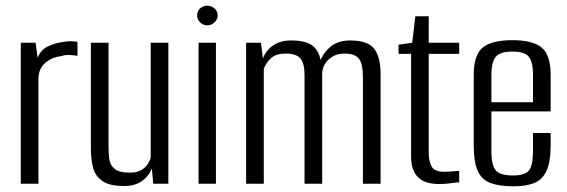

<svg xmlns="http://www.w3.org/2000/svg" viewBox="-20 -645 1989 674"><path d="M53 0V-495H105L112 -442Q123 -470 148 -482Q173 -494 198 -497Q226 -503 252 -498V-449Q248 -450 238 -451Q228 -452 216.5 -452Q205 -452 195 -448Q161 -444 138 -423.5Q115 -403 115 -368V0Z M415 8Q363 8 338 -10.5Q313 -29 306 -59Q299 -89 299 -123V-495H361V-131Q361 -109 363.5 -87.5Q366 -66 382 -52.5Q398 -39 435 -39Q461 -39 476 -48Q491 -57 499 -69.5Q507 -82 509 -92V-495H571V0H518L513 -54Q505 -30 480.5 -11Q456 8 415 8Z M677 0V-495H738V0ZM708 -556Q693 -556 682.5 -566.5Q672 -577 672 -591Q672 -606 682.5 -615.5Q693 -625 708 -625Q722 -625 733 -615.5Q744 -606 744 -591Q744 -577 733 -566.5Q722 -556 708 -556Z M844 0V-495H896L903 -440Q914 -469 939.5 -486Q965 -503 1002 -503Q1060 -503 1083.5 -479Q1107 -455 1108 -409L1097 -408Q1107 -451 1135.5 -477Q1164 -503 1209 -503Q1271 -503 1293.5 -474Q1316 -445 1316 -385V0H1254V-374Q1254 -422 1239.5 -439.5Q1225 -457 1190 -457Q1157 -457 1135 -437.5Q1113 -418 1111 -389V0H1049V-382Q1049 -423 1034.5 -440Q1020 -457 983 -457Q949 -457 931.5 -441Q914 -425 906 -403V0Z M1521 1Q1499 1 1481 -4Q1463 -9 1450 -20.5Q1437 -32 1430 -50.5Q1423 -69 1423 -97V-456H1379V-488L1427 -495L1438 -588H1485V-495H1592V-456H1485V-108Q1485 -80 1495 -61Q1505 -42 1539 -42Q1553 -42 1569 -43.5Q1585 -45 1592 -45V-5Q1584 -5 1564 -2Q1544 1 1521 1Z M1783 9Q1733 9 1702 -2.5Q1671 -14 1657 -45Q1643 -76 1643 -135V-382Q1643 -452 1674.5 -478Q1706 -504 1779 -504Q1850 -504 1881.5 -478Q1913 -452 1913 -382V-254H1705V-114Q1705 -66 1720 -47.5Q1735 -29 1781 -29Q1823 -29 1837 -47Q1851 -65 1851 -114V-178H1913V-136Q1913 -78 1899 -46.5Q1885 -15 1856.5 -3Q1828 9 1783 9ZM1705 -286H1851V-384Q1851 -426 1837 -445Q1823 -464 1779 -464Q1735 -464 1720 -445Q1705 -426 1705 -384Z"/></svg>

Font: Alumni Sans Thin
Style: Regular
Weight: 400
Version: Version 1.018